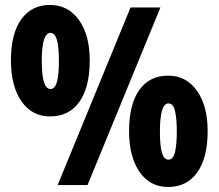

<svg xmlns="http://www.w3.org/2000/svg" viewBox="-20 -744 880 772"><path d="M181.2 -724.1Q253.9 -724.1 297.4 -663.6Q340.8 -603 340.8 -501Q340.8 -393.6 299.3 -334.7Q257.8 -275.9 181.2 -275.9Q108.4 -275.9 66.2 -336.9Q23.9 -397.9 23.9 -501Q23.9 -608.4 65.4 -666.3Q106.9 -724.1 181.2 -724.1ZM625 -713.9 332 0H211.9L504.9 -713.9ZM183.1 -611.8Q147.9 -611.8 147.9 -499Q147.9 -440.4 157 -413.3Q166 -386.2 183.1 -386.2Q200.2 -386.2 208.5 -413.1Q216.8 -439.9 216.8 -499Q216.8 -557.6 208.5 -584.7Q200.2 -611.8 183.1 -611.8ZM655.8 -439.9Q728.5 -439.9 771.7 -379.4Q814.9 -318.8 814.9 -216.8Q814.9 -109.9 773.2 -51Q731.4 7.8 655.8 7.8Q582.5 7.8 540.8 -53.2Q499 -114.3 499 -216.8Q499 -324.2 540 -382.1Q581.1 -439.9 655.8 -439.9ZM657.2 -328.1Q623 -328.1 623 -214.8Q623 -156.7 631.3 -129.4Q639.6 -102.1 657.2 -102.1Q676.8 -102.1 683.8 -133.1Q690.9 -164.1 690.9 -214.8Q690.9 -266.1 683.8 -297.1Q676.8 -328.1 657.2 -328.1Z"/></svg>

Font: Open Sans Condensed ExtraBold
Style: Regular
Weight: 800
Width: 3
Designer: Monotype Design Team
Foundry: Monotype Imaging Inc.
Version: Version 3.000; ttfautohint (v1.8.4)